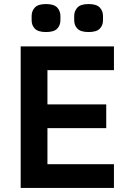

<svg xmlns="http://www.w3.org/2000/svg" viewBox="-20 -927 640 947"><path d="M82 0V-698H542V-581H214V-412H504V-295H214V-117H542V0ZM207 -769Q168 -769 152 -785.5Q136 -802 136 -827V-848Q136 -873 152 -890Q168 -907 207 -907Q246 -907 262 -890Q278 -873 278 -848V-827Q278 -802 262 -785.5Q246 -769 207 -769ZM417 -769Q378 -769 362 -785.5Q346 -802 346 -827V-848Q346 -873 362 -890Q378 -907 417 -907Q456 -907 472 -890Q488 -873 488 -848V-827Q488 -802 472 -785.5Q456 -769 417 -769Z"/></svg>

Font: IBM Plex Sans Devanagari SemiBold
Style: Regular
Weight: 600
Designer: Mike Abbink, Paul van der Laan, Pieter van Rosmalen, Erin McLaughlin
Foundry: Bold Monday
Version: Version 1.1